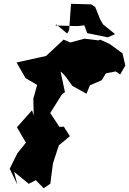

<svg xmlns="http://www.w3.org/2000/svg" viewBox="-20 -959 678 1008"><path d="M320 -563 360 -508 434 -467 452 -511 514 -538 536 -574 587 -584 611 -568 638 -615 623 -679 556 -728 506 -751 497 -747 424 -756 349 -736 314 -751 211 -655 235 -668 67 -631 114 -549 175 -513 155 -441 157 -353 148 -380 69 -291C84 -264 101 -237 116 -210L71 -154L31 -73L71 10L54 -57L131 6L168 -13L209 29L244 6L258 -101L289 -196L347 -244L315 -294L292 -293L226 -392L237 -355L306 -465L321 -475L298 -584ZM271 -825 387 -822 423 -826 438 -785 546 -763 584 -780 500 -848 528 -819 506 -857 480 -922 459 -936 353 -939 343 -801 333 -783 275 -831Z"/></svg>

Font: Hussar Lance
Style: ExBdObl
Weight: 700
Foundry: Cannot Into Space Fonts, PlusOne Fonts
Version: Version 2.270